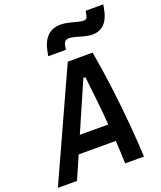

<svg xmlns="http://www.w3.org/2000/svg" viewBox="-196 -1051 971 1156"><g transform="rotate(-20 289.5 -472.5)"><path d="M-28.3 0 287.6 -693.8H446.8Q465.8 -587.4 481.4 -466.8Q497.1 -346.2 507.8 -225.8Q518.6 -105.5 523.4 0H402.8Q401.9 -33.7 400.1 -70.8Q398.4 -107.9 396 -146.5H158.2L94.2 0ZM205.1 -254.9H387.7Q380.9 -337.4 372.3 -418.7Q363.8 -500 355.5 -569.8H342.3ZM188.5 -764.6 192.9 -789.1Q215.8 -918.5 323.2 -918.5Q345.7 -918.5 372.8 -912.1Q399.9 -905.8 424.6 -899.2Q449.2 -892.6 463.9 -892.6Q483.9 -892.6 488.8 -918L493.7 -944.8H606.4L602.1 -920.4Q580.6 -795.9 483.4 -795.9Q461.4 -795.9 434.6 -803Q407.7 -810.1 383.3 -817.1Q358.9 -824.2 343.3 -824.2Q312.5 -824.2 306.6 -793.9L301.3 -764.6Z"/></g></svg>

Font: Cascadia Mono NF SemiBold
Style: Italic
Weight: 600
Italic angle: -10°
Monospace: yes
Designer: Aaron Bell
Foundry: Saja Typeworks
Version: Version 2404.023; ttfautohint (v1.8.4)